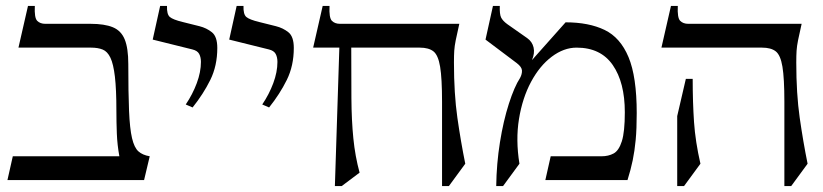

<svg xmlns="http://www.w3.org/2000/svg" viewBox="-20 -605 2766 645"><path d="M411 -390Q411 -293 413.5 -233Q416 -173 423.5 -141Q431 -109 445 -96.5Q459 -84 483 -80L464 0H5L23 -80H381Q374 -118 372.5 -156.5Q371 -195 371 -233Q371 -305 366 -347.5Q361 -390 351 -411Q341 -432 325 -438.5Q309 -445 286 -445H42L74 -585H97Q95 -545 105 -535Q115 -525 132 -525H284Q331 -525 359 -513.5Q387 -502 399 -472.5Q411 -443 411 -390Z M710 -444Q710 -384 686.5 -336.5Q663 -289 627 -244L604 -254Q627 -288 641 -325.5Q655 -363 655 -397Q655 -413 649 -424Q643 -435 626 -439L493 -472L518 -585H541Q540 -557 550.5 -548Q561 -539 594 -531L650 -517Q674 -511 692 -496.5Q710 -482 710 -444Z M967 -444Q967 -384 943.5 -336.5Q920 -289 884 -244L861 -254Q884 -288 898 -325.5Q912 -363 912 -397Q912 -413 906 -424Q900 -435 883 -439L750 -472L775 -585H798Q797 -557 807.5 -548Q818 -539 851 -531L907 -517Q931 -511 949 -496.5Q967 -482 967 -444Z M1505 -395Q1505 -290 1516.5 -209.5Q1528 -129 1543 -55L1488 20H1465V-263Q1465 -342 1458.5 -381Q1452 -420 1436 -432.5Q1420 -445 1390 -445H1160Q1160 -350 1160.5 -275.5Q1161 -201 1167 -140.5Q1173 -80 1188 -25L1128 20H1105L1120 -445H1032L1064 -585H1087Q1085 -545 1095 -535Q1105 -525 1122 -525H1523Q1515 -490 1511 -470Q1507 -450 1506 -434.5Q1505 -419 1505 -395Z M1767 -403 1880 -530Q1958 -530 2011 -504.5Q2064 -479 2091.5 -413Q2119 -347 2119 -225Q2119 -172 2115.5 -135Q2112 -98 2105.5 -66.5Q2099 -35 2088 0H1812L1830 -80H2001Q2024 -80 2041.5 -89.5Q2059 -99 2069 -130.5Q2079 -162 2079 -228Q2079 -328 2038.5 -386.5Q1998 -445 1917 -445Q1874 -445 1833.5 -414.5Q1793 -384 1764 -330Q1735 -276 1723.5 -205.5Q1712 -135 1725 -55L1670 20H1647Q1648 -55 1659.5 -127Q1671 -199 1689.5 -256.5Q1708 -314 1727 -343Q1734 -356 1733.5 -368Q1733 -380 1716 -393L1611 -472L1636 -585H1659Q1658 -557 1663.5 -546Q1669 -535 1684 -524L1751 -477Q1768 -465 1772.5 -445.5Q1777 -426 1767 -403Z M2655 -395Q2655 -290 2666.5 -209.5Q2678 -129 2693 -55L2638 20H2615V-263Q2615 -342 2608.5 -381Q2602 -420 2586 -432.5Q2570 -445 2540 -445H2202L2234 -585H2257Q2255 -545 2265 -535Q2275 -525 2292 -525H2673Q2665 -490 2661 -470Q2657 -450 2656 -434.5Q2655 -419 2655 -395ZM2255 -215 2284 -340H2307Q2307 -261 2311.5 -195Q2316 -129 2333 -55L2278 20H2255Z"/></svg>

Font: Bona Nova SC
Style: Regular
Weight: 400
Designer: Mateusz Machalski
Foundry: Capitalics
Version: Version 4.001; ttfautohint (v1.8.4.7-5d5b)